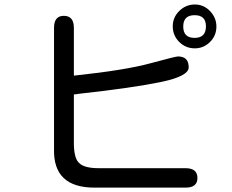

<svg xmlns="http://www.w3.org/2000/svg" viewBox="-20 -814 1040 859"><path d="M221.7 -148.4V-689.5Q221.7 -743.2 265.6 -743.2Q310.5 -743.2 310.5 -689.5V-475.6Q541 -500 654.3 -531.2Q765.6 -561.5 776.4 -561.5Q824.2 -561.5 824.2 -512.7Q824.2 -473.6 705.1 -448.2Q575.2 -420.9 334 -394.5L322.3 -392.6L310.5 -391.6V-165Q312.5 -102.5 335 -84Q357.4 -61.5 422.9 -61.5H810.5Q863.3 -61.5 863.3 -17.6Q863.3 25.4 810.5 25.4H404.3Q216.8 26.4 221.7 -148.4ZM851.6 -793.9Q891.6 -793.9 919.9 -764.2Q948.2 -734.4 948.2 -695.3Q948.2 -654.3 919.4 -626Q890.6 -597.7 851.6 -597.7Q810.5 -597.7 781.7 -626.5Q752.9 -655.3 752.9 -696.3Q752.9 -736.3 782.2 -765.1Q811.5 -793.9 851.6 -793.9ZM850.6 -644.5Q901.4 -644.5 901.4 -696.3Q901.4 -746.1 850.6 -746.1Q799.8 -746.1 799.8 -695.3Q799.8 -644.5 850.6 -644.5Z"/></svg>

Font: jf-openhuninn-2.0
Style: Regular
Weight: 400
Designer: [Kosugi Maru]
Designed by MOTOYA      

[Varela Round]
Joe Prince (Latin component); Avraham Cornfeld (Hebrew component)
Foundry: justfont CO.,LTD.
Version: 2.0